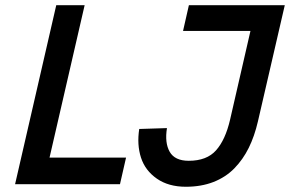

<svg xmlns="http://www.w3.org/2000/svg" viewBox="-20 -710 1118 740"><path d="M38.1 0 196.8 -689.9H306.2L170.9 -102.5H465.8L442.4 0ZM696.3 9.8Q629.4 9.8 584.5 -21.5Q539.6 -52.7 523.4 -102.5Q507.3 -152.3 516.6 -212.9L623.5 -216.3Q614.3 -159.7 634 -125Q653.8 -90.3 707.5 -90.3Q776.9 -90.3 812.7 -130.6Q848.6 -170.9 866.7 -248.5L945.3 -590.8H685.5L708 -689.9H1077.6L974.1 -242.2Q960.9 -185.1 938.7 -140.1Q916.5 -95.2 883.1 -61Q849.6 -26.9 802.5 -8.5Q755.4 9.8 696.3 9.8Z"/></svg>

Font: HK Grotesk SemiBold Italic
Style: Regular
Weight: 600
Italic angle: -13°
Designer: Alfredo Marco Pradil and Stefan Peev
Foundry: Hanken Design Co.
Version: Version 1.000;PS 001.000;hotconv 1.0.88;makeotf.lib2.5.64775